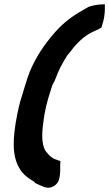

<svg xmlns="http://www.w3.org/2000/svg" viewBox="-20 -728 511 899"><path d="M60 -189C39 -82 36 1 70 58C87 90 115 108 140 123L146 130L149 131C158 135 166 139 173 142C179 144 189 150 205 151H206H207C227 151 249 135 255 116C265 84 261 61 262 40L263 26L250 22C227 15 213 4 200 -13V-14H199C180 -34 174 -77 180 -131C184 -170 191 -219 206 -268L224 -326C226 -332 228 -335 234 -346L235 -347L236 -350C255 -401 271 -431 296 -470C299 -474 308 -484 313 -490L314 -491V-492C337 -524 375 -559 405 -574L408 -575L410 -577C414 -579 428 -585 441 -591L455 -599L459 -612C468 -640 471 -666 471 -688V-708L450 -707C434 -706 417 -703 398 -697L395 -696L355 -673C304 -643 262 -608 223 -560L214 -549C193 -523 175 -498 158 -469C141 -440 122 -404 109 -364C99 -334 90 -302 80 -270C71 -242 65 -215 60 -189Z"/></svg>

Font: SolarCharger
Style: 1052
Weight: 1000
Designer: Mew Too
Foundry: Cannot Into Space Fonts/KineticPlasma Fonts
Version: Version 1.100